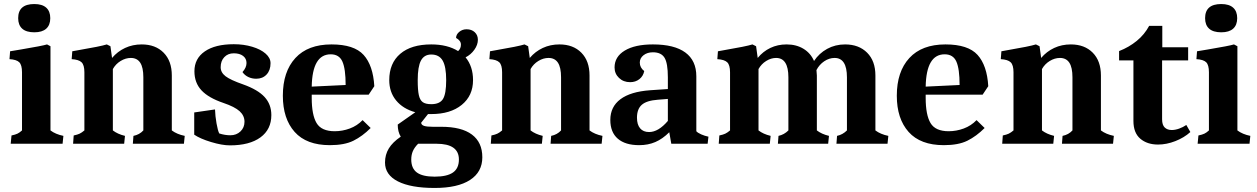

<svg xmlns="http://www.w3.org/2000/svg" viewBox="-20 -712 6227 951"><path d="M89 -66V-354Q89 -390 75.5 -403.5Q62 -417 27 -419L30 -458Q45 -461 84 -467Q191 -485 213 -492L230 -483V-66Q255 -47 294 -39L290 0H33L37 -41Q56 -45 66.5 -50Q77 -55 89 -66ZM70 -622Q70 -692 150 -692Q189 -692 209 -674Q229 -656 229 -622Q229 -588 209 -570Q189 -552 150 -552Q110 -552 90 -570Q70 -588 70 -622Z M398 -66V-354Q398 -390 384 -403.5Q370 -417 335 -419L338 -458L371 -464Q477 -482 509 -492L527 -483L535 -425Q562 -457 599.5 -474.5Q637 -492 682 -492Q750 -492 790.5 -451Q831 -410 831 -338V-66Q856 -47 895 -39L891 0H638L641 -39Q671 -45 690 -66V-329Q690 -378 674.5 -401.5Q659 -425 628 -425Q602 -425 577.5 -410Q553 -395 539 -370V-66Q562 -48 599 -39L595 0H342L345 -41Q364 -45 374.5 -50Q385 -55 398 -66Z M942 -45V-155L1045 -170Q1046 -137 1052.5 -100.5Q1059 -64 1066 -51Q1094 -42 1121 -42Q1151 -42 1171 -61Q1191 -80 1191 -109Q1191 -139 1167 -161Q1143 -183 1087 -202Q1013 -227 978 -264.5Q943 -302 943 -359Q943 -422 994.5 -457.5Q1046 -493 1138 -493Q1187 -493 1229 -480.5Q1271 -468 1295.5 -446.5Q1320 -425 1320 -399Q1320 -364 1300.5 -343Q1281 -322 1249 -322Q1228 -322 1210 -330.5Q1192 -339 1181 -355Q1201 -377 1201 -400Q1201 -422 1184 -435Q1167 -448 1138 -448Q1109 -448 1091 -429Q1073 -410 1073 -379Q1073 -353 1097 -334.5Q1121 -316 1184 -294Q1257 -268 1290.5 -231.5Q1324 -195 1324 -142Q1324 -71 1270 -31.5Q1216 8 1119 8Q1080 8 1025.5 -8.5Q971 -25 942 -45Z M1381 -238Q1381 -357 1443 -424.5Q1505 -492 1622 -492Q1734 -492 1781 -440Q1828 -388 1834 -285L1806 -243H1524V-227Q1524 -143 1548 -102.5Q1572 -62 1638 -62Q1676 -62 1712.5 -75.5Q1749 -89 1776 -117L1816 -78Q1775 -37 1730.5 -15Q1686 7 1614 7Q1498 7 1439.5 -58.5Q1381 -124 1381 -238ZM1618 -443Q1527 -443 1524 -283L1692 -291Q1692 -371 1676 -407Q1660 -443 1618 -443Z M1887 93Q1887 54 1906 23Q1925 -8 1965 -35Q1950 -59 1950 -95L2037 -156Q1976 -173 1942 -214.5Q1908 -256 1908 -315Q1908 -399 1962.5 -445.5Q2017 -492 2116 -492Q2196 -492 2249 -459Q2263 -471 2263 -491Q2263 -511 2239 -524Q2239 -541 2254.5 -554Q2270 -567 2291 -567Q2316 -567 2331.5 -552.5Q2347 -538 2347 -515Q2347 -490 2329.5 -465.5Q2312 -441 2286 -428Q2323 -383 2323 -315Q2323 -238 2267 -192.5Q2211 -147 2116 -147H2100L2066 -104Q2067 -93 2080.5 -88.5Q2094 -84 2124 -84H2166Q2266 -84 2317.5 -45.5Q2369 -7 2369 67Q2369 140 2308 179.5Q2247 219 2133 219Q2015 219 1951 186.5Q1887 154 1887 93ZM2190 -315Q2190 -382 2172.5 -412Q2155 -442 2116 -442Q2081 -442 2065 -412Q2049 -382 2049 -315Q2049 -266 2054.5 -241Q2060 -216 2074 -206Q2088 -196 2116 -196Q2158 -196 2174 -221.5Q2190 -247 2190 -315ZM2253 78Q2253 0 2142 0H2051Q2033 18 2025 36.5Q2017 55 2017 78Q2017 122 2045 142.5Q2073 163 2133 163Q2194 163 2223.5 142.5Q2253 122 2253 78Z M2467 -66V-354Q2467 -390 2453 -403.5Q2439 -417 2404 -419L2407 -458L2440 -464Q2546 -482 2578 -492L2596 -483L2604 -425Q2631 -457 2668.5 -474.5Q2706 -492 2751 -492Q2819 -492 2859.5 -451Q2900 -410 2900 -338V-66Q2925 -47 2964 -39L2960 0H2707L2710 -39Q2740 -45 2759 -66V-329Q2759 -378 2743.5 -401.5Q2728 -425 2697 -425Q2671 -425 2646.5 -410Q2622 -395 2608 -370V-66Q2631 -48 2668 -39L2664 0H2411L2414 -41Q2433 -45 2443.5 -50Q2454 -55 2467 -66Z M3003 -118Q3003 -183 3053 -220.5Q3103 -258 3200 -265L3288 -271V-329Q3288 -399 3271.5 -426Q3255 -453 3214 -453Q3186 -453 3167.5 -438.5Q3149 -424 3149 -402Q3149 -377 3171 -360Q3166 -335 3147 -320Q3128 -305 3101 -305Q3068 -305 3046 -326Q3024 -347 3024 -378Q3024 -431 3074.5 -461.5Q3125 -492 3214 -492Q3320 -492 3374.5 -452Q3429 -412 3429 -334V-62Q3436 -54 3453 -46.5Q3470 -39 3489 -35L3485 0H3305L3295 -57Q3262 -24 3226 -8.5Q3190 7 3146 7Q3077 7 3040 -25Q3003 -57 3003 -118ZM3288 -113V-222L3238 -218Q3183 -214 3159 -193Q3135 -172 3135 -129Q3135 -95 3150.5 -76.5Q3166 -58 3195 -58Q3241 -58 3288 -113Z M3596 -66V-354Q3596 -390 3582 -403.5Q3568 -417 3533 -419L3536 -458L3569 -464Q3675 -482 3707 -492L3725 -483L3733 -425Q3759 -457 3795.5 -474.5Q3832 -492 3876 -492Q3924 -492 3959.5 -470.5Q3995 -449 4012 -410Q4037 -448 4077 -470Q4117 -492 4166 -492Q4234 -492 4275 -451Q4316 -410 4316 -338V-66Q4341 -47 4380 -39L4376 0H4123L4126 -39Q4154 -45 4175 -66V-329Q4175 -425 4114 -425Q4087 -425 4062.5 -408.5Q4038 -392 4024 -365Q4026 -347 4026 -338V-66Q4049 -48 4086 -39L4082 0H3833L3836 -39Q3864 -45 3885 -66V-329Q3885 -425 3824 -425Q3799 -425 3775 -410Q3751 -395 3737 -370V-66Q3760 -48 3797 -39L3793 0H3540L3543 -41Q3562 -45 3572.5 -50Q3583 -55 3596 -66Z M4422 -238Q4422 -357 4484 -424.5Q4546 -492 4663 -492Q4775 -492 4822 -440Q4869 -388 4875 -285L4847 -243H4565V-227Q4565 -143 4589 -102.5Q4613 -62 4679 -62Q4717 -62 4753.5 -75.5Q4790 -89 4817 -117L4857 -78Q4816 -37 4771.5 -15Q4727 7 4655 7Q4539 7 4480.5 -58.5Q4422 -124 4422 -238ZM4659 -443Q4568 -443 4565 -283L4733 -291Q4733 -371 4717 -407Q4701 -443 4659 -443Z M5000 -66V-354Q5000 -390 4986 -403.5Q4972 -417 4937 -419L4940 -458L4973 -464Q5079 -482 5111 -492L5129 -483L5137 -425Q5164 -457 5201.5 -474.5Q5239 -492 5284 -492Q5352 -492 5392.5 -451Q5433 -410 5433 -338V-66Q5458 -47 5497 -39L5493 0H5240L5243 -39Q5273 -45 5292 -66V-329Q5292 -378 5276.5 -401.5Q5261 -425 5230 -425Q5204 -425 5179.5 -410Q5155 -395 5141 -370V-66Q5164 -48 5201 -39L5197 0H4944L4947 -41Q4966 -45 4976.5 -50Q4987 -55 5000 -66Z M5594 -113V-413H5523V-459Q5572 -478 5610.5 -509.5Q5649 -541 5672 -584H5737V-478H5865V-413H5736V-121Q5736 -93 5749 -80.5Q5762 -68 5784 -68Q5801 -68 5820.5 -75Q5840 -82 5856 -93L5876 -58Q5845 -30 5801.5 -13Q5758 4 5716 4Q5662 4 5628 -25Q5594 -54 5594 -113Z M5968 -66V-354Q5968 -390 5954.5 -403.5Q5941 -417 5906 -419L5909 -458Q5924 -461 5963 -467Q6070 -485 6092 -492L6109 -483V-66Q6134 -47 6173 -39L6169 0H5912L5916 -41Q5935 -45 5945.5 -50Q5956 -55 5968 -66ZM5949 -622Q5949 -692 6029 -692Q6068 -692 6088 -674Q6108 -656 6108 -622Q6108 -588 6088 -570Q6068 -552 6029 -552Q5989 -552 5969 -570Q5949 -588 5949 -622Z"/></svg>

Font: Caladea
Style: Bold
Weight: 700
Designer: Carolina Giovagnoli and Andres Torresi
Foundry: Carolina Giovagnoli & Andres Torresi
Version: Version 1.001